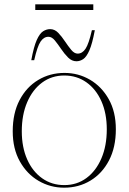

<svg xmlns="http://www.w3.org/2000/svg" viewBox="-20 -860 596 890"><path d="M277 10Q213.5 10 159.2 -21.5Q105 -53 72 -111.8Q39 -170.5 39 -251.5Q39 -335.5 70.8 -396Q102.5 -456.5 157 -489.2Q211.5 -522 279 -522Q343 -522 397 -490.5Q451 -459 484 -400.5Q517 -342 517 -260.5Q517 -177 485.2 -116.2Q453.5 -55.5 399.2 -22.8Q345 10 277 10ZM278 -2Q336.5 -2 380.8 -34.8Q425 -67.5 450 -125.8Q475 -184 475 -260.5Q475 -334.5 450 -390.8Q425 -447 380.5 -478.5Q336 -510 278 -510Q219.5 -510 175.2 -477.2Q131 -444.5 106 -386.2Q81 -328 81 -251.5Q81 -177.5 106 -121.2Q131 -65 175.5 -33.5Q220 -2 278 -2ZM419.5 -720Q408 -658 394.5 -627Q381 -596 365.8 -586Q350.5 -576 334.5 -576Q313 -576 295.8 -593.2Q278.5 -610.5 263.5 -632.8Q248.5 -655 234.5 -672.2Q220.5 -689.5 204.5 -689.5Q183 -689.5 168 -667.2Q153 -645 138.5 -581H125Q136.5 -643.5 150.2 -674.2Q164 -705 179.8 -715Q195.5 -725 212.5 -725Q233.5 -725 250 -707.8Q266.5 -690.5 281.2 -668.2Q296 -646 310.2 -628.8Q324.5 -611.5 340 -611.5Q361.5 -611.5 376.5 -634Q391.5 -656.5 406 -720ZM143.5 -813.5V-840H412.5V-813.5Z"/></svg>

Font: Newsreader Display ExtraLight
Style: Regular
Weight: 275
Designer: Hugues Gentile
Foundry: Production Type
Version: Version 1.002